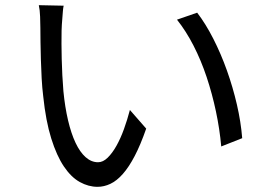

<svg xmlns="http://www.w3.org/2000/svg" viewBox="-20 -718 1040 742"><path d="M226 -696Q224 -687 223 -674.5Q222 -662 221 -648.5Q220 -635 219 -622.5Q218 -610 218 -600Q217 -553 218.5 -490Q220 -427 225 -366Q231 -304 243 -253Q255 -202 272 -166Q289 -130 311 -110.5Q333 -91 359 -91Q378 -91 396 -108.5Q414 -126 430 -154.5Q446 -183 459 -219Q472 -255 482 -293L545 -221Q523 -158 500.5 -115Q478 -72 454.5 -45.5Q431 -19 406.5 -7.5Q382 4 357 4Q322 4 288.5 -14.5Q255 -33 227 -74.5Q199 -116 178 -183Q157 -250 147 -346Q143 -378 141 -415Q139 -452 138 -488Q137 -524 136.5 -556Q136 -588 136 -610Q136 -627 135 -653.5Q134 -680 130 -698ZM742 -669Q775 -626 804.5 -568Q834 -510 857 -445.5Q880 -381 895.5 -314Q911 -247 916 -184L835 -152Q829 -219 814.5 -287.5Q800 -356 778.5 -420.5Q757 -485 728 -541.5Q699 -598 664 -642Z"/></svg>

Font: SpoqaHanSans-Regular
Style: Regular
Weight: 400
Designer: [Spoqa Han Sans] Dong-huui Kim \uAE40 \uB3D9 \uD718  Younghwa Kang \uAC15 \uC601 \uD654  [Noto Sans] Ryoko NISHIZUKA \u8
Foundry: Spoqa (http://www.spoqa-han-sans.com)
Version: Version 2.000